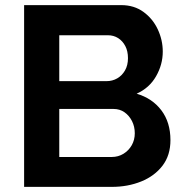

<svg xmlns="http://www.w3.org/2000/svg" viewBox="-20 -730 720 750"><path d="M645.8 -182.5Q645.8 -123.5 614.9 -82.9Q583.9 -42.4 531.7 -21.2Q479.5 0 416.6 0H74.2V-710H453.8Q503.8 -710 540.3 -683.5Q576.8 -657 596.3 -615.3Q615.8 -573.5 615.8 -528.5Q615.8 -477.9 589.7 -432.2Q563.7 -386.5 513.8 -364Q574.8 -346 610.3 -299.1Q645.8 -252.2 645.8 -182.5ZM506.5 -209.4Q506.5 -235.6 495.6 -257.1Q484.7 -278.5 466.3 -291.5Q447.9 -304.4 423.6 -304.4H211.5V-116.8H416.6Q441.9 -116.8 462.3 -129.3Q482.7 -141.8 494.6 -162.7Q506.5 -183.7 506.5 -209.4ZM211.5 -592.3V-413H395.6Q419 -413 437.9 -423.9Q456.7 -434.7 468.3 -454.9Q479.9 -475.1 479.9 -502.6Q479.9 -530.3 469.5 -550Q459.2 -569.8 441.6 -581.1Q423.9 -592.3 401.6 -592.3Z"/></svg>

Font: Raleway Thin
Style: Regular
Weight: 100
Designer: Matt McInerney, Pablo Impallari, Rodrigo Fuenzalida
Foundry: Matt McInerney, Pablo Impallari, Rodrigo Fuenzalida
Version: Version 4.026